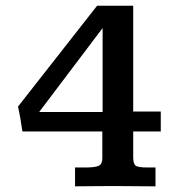

<svg xmlns="http://www.w3.org/2000/svg" viewBox="-20 -657 635 677"><path d="M244.6 0V-66.4H280.3Q316.9 -66.4 328.9 -72.8Q340.8 -79.1 340.8 -98.6V-193.4H59.1Q55.7 -215.8 52 -237.8Q48.3 -259.8 43.5 -281.2L322.3 -636.7H449.7V-263.7H546.9V-193.4H449.7V-103Q449.7 -80.6 457.5 -73.5Q465.3 -66.4 501 -66.4H528.3V0Q515.1 0 487.8 -0.2Q460.4 -0.5 429.7 -0.7Q398.9 -1 374 -1Q330.1 -1 302.7 -0.5Q275.4 0 244.6 0ZM118.2 -262.2H341.8V-558.1Z"/></svg>

Font: Kameron SemiBold
Style: Regular
Weight: 600
Designer: Vernon Adams
Foundry: Vernon Adams
Version: Version 1.100